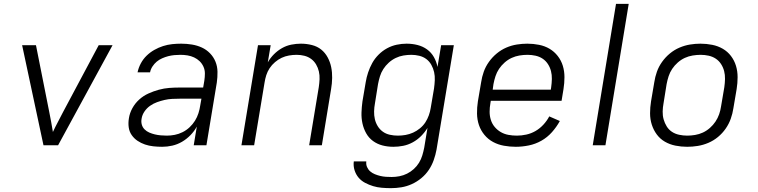

<svg xmlns="http://www.w3.org/2000/svg" viewBox="-20 -755 3940 998"><path d="M206 0 95 -520H167L236 -173Q241 -147 246 -121Q251 -95 255 -69Q267 -95 281 -121Q295 -147 308 -173L493 -520H565L282 0Z M823 8Q800 8 777 5.5Q754 3 733.5 -4Q713 -11 695 -23Q677 -35 664.5 -53Q652 -71 649 -93.5Q646 -116 650 -140Q654 -167 668 -192.5Q682 -218 703.5 -237.5Q725 -257 751.5 -269Q778 -281 805.5 -288.5Q833 -296 860 -298Q887 -300 914 -300H1036L1042 -335Q1045 -354 1045 -373Q1045 -392 1037.5 -408.5Q1030 -425 1017.5 -437Q1005 -449 989 -456.5Q973 -464 955 -467Q937 -470 918 -470Q902 -470 886 -468.5Q870 -467 854.5 -463Q839 -459 823 -452Q807 -445 794.5 -434.5Q782 -424 772.5 -409.5Q763 -395 760 -379H695Q700 -403 712 -425.5Q724 -448 742 -465.5Q760 -483 782 -495.5Q804 -508 827.5 -515.5Q851 -523 874.5 -525.5Q898 -528 922 -528Q950 -528 977.5 -523.5Q1005 -519 1029 -508Q1053 -497 1071.5 -478Q1090 -459 1100 -434.5Q1110 -410 1110.5 -382Q1111 -354 1107 -326L1053 0H987L1003 -97Q990 -73 970 -52.5Q950 -32 926 -18Q902 -4 875.5 2Q849 8 823 8ZM847 -50Q867 -50 888 -54Q909 -58 929 -68Q949 -78 965.5 -93.5Q982 -109 993.5 -127.5Q1005 -146 1011.5 -166.5Q1018 -187 1021 -208L1027 -242H914Q895 -242 875 -241Q855 -240 835.5 -235.5Q816 -231 796.5 -224Q777 -217 760 -205Q743 -193 731 -175.5Q719 -158 716 -138Q713 -122 717 -107.5Q721 -93 731.5 -82.5Q742 -72 756 -66Q770 -60 784.5 -56.5Q799 -53 815 -51.5Q831 -50 847 -50Z M1235 0 1321 -520H1387L1372 -431Q1385 -454 1404 -473Q1423 -492 1446 -505Q1469 -518 1494.5 -523Q1520 -528 1544 -528Q1573 -528 1601 -521Q1629 -514 1649.5 -497.5Q1670 -481 1683 -457Q1696 -433 1701.5 -406Q1707 -379 1706.5 -350Q1706 -321 1701 -292L1653 0H1587L1637 -302Q1640 -322 1641 -343Q1642 -364 1637.5 -383.5Q1633 -403 1623 -420Q1613 -437 1597.5 -448.5Q1582 -460 1562.5 -465Q1543 -470 1522 -470Q1502 -470 1482 -466.5Q1462 -463 1444 -454.5Q1426 -446 1409.5 -432Q1393 -418 1381.5 -400.5Q1370 -383 1364 -364Q1358 -345 1355 -325L1301 0Z M2012 223Q1988 223 1964.5 221Q1941 219 1919.5 212.5Q1898 206 1878 195.5Q1858 185 1844 168.5Q1830 152 1823 130Q1816 108 1819 84H1884Q1882 100 1888 113.5Q1894 127 1904.5 136Q1915 145 1928.5 150.5Q1942 156 1956.5 159.5Q1971 163 1986 164Q2001 165 2016 165Q2036 165 2056.5 161Q2077 157 2096 147.5Q2115 138 2131 123.5Q2147 109 2158 91Q2169 73 2175 53Q2181 33 2185 13L2202 -90Q2188 -67 2168.5 -47.5Q2149 -28 2125 -15Q2101 -2 2075.5 3Q2050 8 2025 8Q1995 8 1968 1Q1941 -6 1919 -22Q1897 -38 1883.5 -62Q1870 -86 1864 -113.5Q1858 -141 1859 -170Q1860 -199 1864 -228L1881 -328Q1885 -353 1893.5 -378.5Q1902 -404 1915 -427.5Q1928 -451 1948 -471Q1968 -491 1992 -504Q2016 -517 2042 -522.5Q2068 -528 2093 -528Q2123 -528 2150.5 -521Q2178 -514 2200 -498Q2222 -482 2235.5 -458Q2249 -434 2254 -407L2273 -520H2339L2249 23Q2244 50 2234.5 77Q2225 104 2209 128Q2193 152 2170 171Q2147 190 2120.5 202Q2094 214 2066.5 218.5Q2039 223 2012 223ZM2048 -50Q2068 -50 2088 -53.5Q2108 -57 2127 -65.5Q2146 -74 2163 -88Q2180 -102 2191 -119Q2202 -136 2209 -155.5Q2216 -175 2219 -195L2236 -295Q2239 -316 2240 -338Q2241 -360 2236.5 -380Q2232 -400 2222 -418Q2212 -436 2196 -448Q2180 -460 2159.5 -465Q2139 -470 2118 -470Q2098 -470 2077 -466.5Q2056 -463 2036.5 -453.5Q2017 -444 2000.5 -429Q1984 -414 1972.5 -396Q1961 -378 1955 -358.5Q1949 -339 1945 -318L1929 -218Q1925 -197 1924.5 -176Q1924 -155 1928.5 -135.5Q1933 -116 1943.5 -99Q1954 -82 1970 -70.5Q1986 -59 2006.5 -54.5Q2027 -50 2048 -50Z M2661 8Q2630 8 2599.5 2.5Q2569 -3 2543 -17Q2517 -31 2498 -54Q2479 -77 2469.5 -105Q2460 -133 2459.5 -164.5Q2459 -196 2464 -228L2481 -328Q2485 -355 2494.5 -382Q2504 -409 2521.5 -433.5Q2539 -458 2562 -477Q2585 -496 2611.5 -507.5Q2638 -519 2666 -523.5Q2694 -528 2721 -528Q2752 -528 2782 -522Q2812 -516 2836.5 -501.5Q2861 -487 2879 -464Q2897 -441 2905.5 -413Q2914 -385 2914 -354Q2914 -323 2909 -292L2899 -231H2531L2529 -218Q2525 -196 2525 -174Q2525 -152 2531.5 -131.5Q2538 -111 2551.5 -95Q2565 -79 2583 -68.5Q2601 -58 2622.5 -54Q2644 -50 2667 -50Q2691 -50 2716 -55.5Q2741 -61 2763.5 -74Q2786 -87 2804.5 -107Q2823 -127 2835 -150L2890 -126Q2873 -95 2849 -68Q2825 -41 2794 -23.5Q2763 -6 2728.5 1Q2694 8 2661 8ZM2843 -289 2845 -302Q2848 -323 2848.5 -344.5Q2849 -366 2844 -385.5Q2839 -405 2828 -422Q2817 -439 2800.5 -450Q2784 -461 2763.5 -465.5Q2743 -470 2722 -470Q2701 -470 2680 -466.5Q2659 -463 2639.5 -454Q2620 -445 2603 -430Q2586 -415 2574 -397Q2562 -379 2555.5 -359Q2549 -339 2545 -318L2541 -289Z M3061 0 3182 -735H3248L3127 0Z M3552 8Q3521 8 3491 2Q3461 -4 3436 -18.5Q3411 -33 3394 -56Q3377 -79 3368 -107Q3359 -135 3359 -166Q3359 -197 3364 -228L3381 -328Q3385 -355 3394.5 -382Q3404 -409 3421.5 -433.5Q3439 -458 3462 -477Q3485 -496 3512 -507.5Q3539 -519 3566.5 -523.5Q3594 -528 3621 -528Q3652 -528 3682 -522Q3712 -516 3737 -501.5Q3762 -487 3779.5 -464Q3797 -441 3805.5 -413Q3814 -385 3814 -354Q3814 -323 3809 -292L3792 -192Q3788 -165 3778.5 -138Q3769 -111 3752 -86.5Q3735 -62 3712 -43Q3689 -24 3662 -12.5Q3635 -1 3607 3.5Q3579 8 3552 8ZM3552 -50Q3572 -50 3593 -53.5Q3614 -57 3633.5 -66Q3653 -75 3670 -90Q3687 -105 3699 -123Q3711 -141 3718 -161Q3725 -181 3728 -202L3745 -302Q3748 -323 3748.5 -344.5Q3749 -366 3744 -385.5Q3739 -405 3728 -422Q3717 -439 3700.5 -450Q3684 -461 3663.5 -465.5Q3643 -470 3622 -470Q3602 -470 3580.5 -466.5Q3559 -463 3539.5 -454Q3520 -445 3503 -430Q3486 -415 3474 -397Q3462 -379 3455.5 -359Q3449 -339 3445 -318L3429 -218Q3425 -197 3424.5 -175.5Q3424 -154 3429.5 -134.5Q3435 -115 3445.5 -98Q3456 -81 3472.5 -70Q3489 -59 3510 -54.5Q3531 -50 3552 -50Z"/></svg>

Font: Iosevka Aile Light
Style: Italic
Weight: 300
Italic angle: -9°
Designer: Belleve Invis
Foundry: Belleve Invis
Version: Version 31.1.0; ttfautohint (v1.8.4)